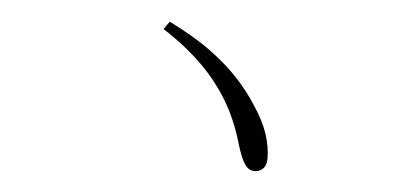

<svg xmlns="http://www.w3.org/2000/svg" viewBox="-35 -604 1071 490"><g transform="rotate(5 500.0 -358.5)"><path d="M382 -539Q447 -507 490.5 -475Q534 -443 563.5 -411Q593 -379 614 -346Q639 -309 650 -276Q661 -243 661 -213Q661 -195 652 -186.5Q643 -178 631 -178Q615 -178 605 -193.5Q595 -209 585 -242Q568 -302 539.5 -350Q511 -398 469 -439.5Q427 -481 368 -519Z"/></g></svg>

Font: Noto Serif JP
Style: Regular
Weight: 200
Designer: Ryoko NISHIZUKA 西塚涼子 (kana & ideographs); Frank Grießhammer (Latin, Greek & Cyrillic); Wenlong ZHANG 张文龙 (bopomofo); San
Foundry: Adobe
Version: Version 2.001;hotconv 1.1.0;makeotfexe 2.6.0